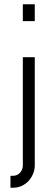

<svg xmlns="http://www.w3.org/2000/svg" viewBox="-20 -716 229 900"><path d="M143 -696V-617H87V-696ZM143 -448V59Q143 80 135 99Q127 118 113.5 132.5Q100 147 81.5 155.5Q63 164 41 164H29V108H41Q61 108 74 93.5Q87 79 87 59V-448Z"/></svg>

Font: Fundamental  Brigade Scvhlank
Style: Regular
Weight: 100
Designer: Peter Wiegel, original typeface by Arno Drescher 1935
Foundry: Peter Wiegel
Version: Version 0.000 2012 initial release